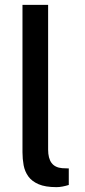

<svg xmlns="http://www.w3.org/2000/svg" viewBox="-20 -763 350 790"><path d="M212.5 7Q166.5 7 138.8 -5Q111 -17 96.5 -37.2Q82 -57.5 77.2 -83.2Q72.5 -109 72.5 -136.5V-743H178V-147.5Q178 -111.5 192.2 -92.5Q206.5 -73.5 236 -71L263 -70V-2Q250.5 2 237.2 4.5Q224 7 212.5 7Z"/></svg>

Font: Public Sans Thin Medium
Style: Regular
Weight: 500
Version: Version 2.001